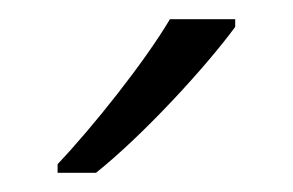

<svg xmlns="http://www.w3.org/2000/svg" viewBox="-20 -786 305 200"><path d="M225 -758V-766H157C131 -722 77 -654 40 -615V-606H80C130 -646 195 -717 225 -758Z"/></svg>

Font: Noto Sans Ethiopic Light
Style: Regular
Weight: 300
Designer: Monotype Design Team
Foundry: Monotype Imaging Inc.
Version: Version 2.102